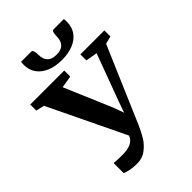

<svg xmlns="http://www.w3.org/2000/svg" viewBox="-299 -1102 1240 1240"><g transform="rotate(-45 320.5 -482.0)"><path d="M439.5 -743H658.5V-688L605.5 -674L383.5 -156.5Q364 -111.5 342.5 -75.8Q321 -40 284.8 -12.2Q248.5 15.5 198.5 15.5Q169 15.5 141.2 10.2Q113.5 5 95 -3V-95.5Q107 -93.5 130.2 -92.5Q153.5 -91.5 172 -91.5Q219.5 -91.5 249.2 -105Q279 -118.5 291 -150L38.5 -674.5L-18.5 -688V-743H292V-688L208.5 -674L347 -349L373 -277L398.5 -349.5L519 -674.5L439.5 -688ZM227.5 -980Q238 -980 242 -965.8Q246 -951.5 246 -932Q246 -893 266.5 -871.5Q287 -850 330 -850Q372.5 -850 393 -871.5Q413.5 -893 413.5 -932Q413.5 -951.5 417.5 -965.8Q421.5 -980 431.5 -980H525.5Q526 -975.5 526.5 -968.8Q527 -962 527 -953Q527 -905 502.2 -870.8Q477.5 -836.5 433 -818.8Q388.5 -801 329.5 -801Q272.5 -801 228 -819Q183.5 -837 158.2 -871.2Q133 -905.5 133 -953Q133 -962 133.5 -966.5L134 -980Z"/></g></svg>

Font: Merriweather Text
Style: Bold
Weight: 700
Designer: Eben Sorkin
Foundry: Eben Sorkin
Version: Version 2.100